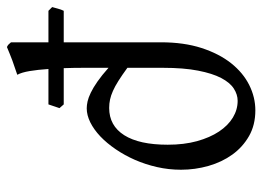

<svg xmlns="http://www.w3.org/2000/svg" viewBox="-154 -388 753 551"><g transform="rotate(90 222.5 -112.5)"><path d="M246.6 125H145Q147 155.3 150.9 178.7Q154.8 202.1 161.6 214.4Q139.2 221.7 120.8 228.5Q102.5 235.4 82 244.1Q76.7 241.7 74.5 239.3Q72.3 236.8 68.4 232.4V125H-22L-32.7 114.3Q-30.3 106.4 -28.1 97.7Q-25.9 88.9 -22 81.1H68.4V-197.8Q68.4 -263.7 84.7 -314.2Q101.1 -364.7 128.4 -399.2Q155.8 -433.6 190.9 -451.2Q226.1 -468.8 263.7 -468.8Q305.7 -468.8 337.4 -450.7Q369.1 -432.6 390.6 -402.8Q412.1 -373 423.1 -334.5Q434.1 -295.9 434.1 -255.4Q434.1 -220.2 426.5 -186.8Q418.9 -153.3 405.8 -123.3Q392.6 -93.3 375.2 -67.9Q357.9 -42.5 338.4 -23.9Q318.8 -5.4 298.1 4.9Q277.3 15.1 257.8 15.1Q249 15.1 238 12.7Q227.1 10.3 212.9 3.4Q198.7 -3.4 181.2 -15.6Q163.6 -27.8 141.6 -47.4V23.4Q141.6 52.7 142.6 81.1H246.6L257.3 93.3ZM141.6 -101.6Q163.1 -85.9 179 -75.9Q194.8 -65.9 208 -60.1Q221.2 -54.2 232.7 -51.8Q244.1 -49.3 256.8 -49.3Q307.6 -49.3 335 -92.5Q362.3 -135.7 362.3 -217.3Q362.3 -264.2 352.1 -301.3Q341.8 -338.4 324.5 -364.5Q307.1 -390.6 284.4 -404.3Q261.7 -418 236.3 -418Q218.3 -418 201.2 -407Q184.1 -396 170.9 -370.8Q157.7 -345.7 149.7 -304.4Q141.6 -263.2 141.6 -203.1Z"/></g></svg>

Font: Noto Serif Devanagari
Style: Bold
Weight: 700
Designer: Monotype Design Team
Foundry: Monotype Imaging Inc.
Version: Version 1.01